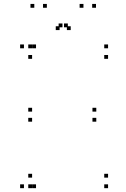

<svg xmlns="http://www.w3.org/2000/svg" viewBox="-20 -972 660 1002"><path d="M168 -720V-740H148V-720ZM105 -720V-740H85V-720ZM105 10V-10H85V10ZM168 10V-10H148V10ZM147.5 -45V-65H127.5V-45ZM147.5 10V-10H127.5V10ZM544 10V-10H524V10ZM544 -45V-65H524V-45ZM147.5 -389.5V-409.5H127.5V-389.5ZM147.5 -337V-357H127.5V-337ZM482.5 -337V-357H462.5V-337ZM482.5 -389.5V-409.5H462.5V-389.5ZM544 -720V-740H524V-720ZM147.5 -720V-740H127.5V-720ZM147.5 -665V-685H127.5V-665ZM544 -665V-685H524V-665ZM224.5 -931.5V-951.5H204.5V-931.5ZM334 -829.5V-849.5H314V-829.5ZM306 -829.5V-849.5H286V-829.5ZM415.5 -931.5V-951.5H395.5V-931.5ZM481 -931.5V-951.5H461V-931.5ZM349 -815V-835H329V-815ZM291 -815V-835H271V-815ZM159 -931.5V-951.5H139V-931.5Z"/></svg>

Font: Monaspace Neon Dots Var
Style: Regular
Weight: 400
Designer: Riley Cran and the Lettermatic Team
Version: Version 1.100 (Monaspace Neon Dots)